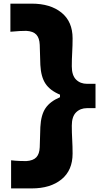

<svg xmlns="http://www.w3.org/2000/svg" viewBox="-20 -902 568 1064"><path d="M41.5 142.1V-13.7Q67.9 -10.7 89.4 -10Q110.8 -9.3 125.5 -9.3Q163.6 -11.7 181.2 -30.3Q198.7 -48.8 200.2 -85.9L203.6 -197.8Q207 -265.1 232.2 -302.5Q257.3 -339.8 312.5 -363.3V-377.4Q257.3 -400.4 232.2 -438.2Q207 -476.1 203.6 -542L200.2 -653.8Q198.7 -691.4 181.2 -710.2Q163.6 -729 125.5 -731Q110.8 -731 88.6 -730Q66.4 -729 37.6 -726.1V-881.8H155.8Q259.3 -881.8 320.8 -832Q382.3 -782.2 382.3 -689.5Q382.3 -650.4 380.1 -612.1Q377.9 -573.7 377.9 -534.7Q377.9 -484.4 401.6 -460.9Q425.3 -437.5 462.4 -437.5H509.3V-302.7H462.4Q425.3 -302.7 401.6 -279.3Q377.9 -255.9 377.9 -205.6Q377.9 -167 380.1 -128.4Q382.3 -89.8 382.3 -50.8Q382.3 42 320.8 92Q259.3 142.1 155.8 142.1Z"/></svg>

Font: Pinar ExtraBold
Style: Regular
Weight: 800
Designer: Amin Abedi
Version: Version 3.000